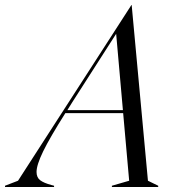

<svg xmlns="http://www.w3.org/2000/svg" viewBox="-101 -747 715 767"><path d="M424 -727H425L490 -25L531 -5V0H346V-5L415 -25L391 -295H160Q98 -197 71.5 -142.5Q45 -88 45 -60Q45 -38 59.5 -27Q74 -16 104 -8L115 -5V0H-81V-5L-29 -25ZM390 -307 363 -612 188 -339 168 -307Z"/></svg>

Font: Nyght Serif Light Italic
Style: Regular
Weight: 300
Italic angle: -16°
Designer: Maksym Kobuzan
Version: Version 0.410